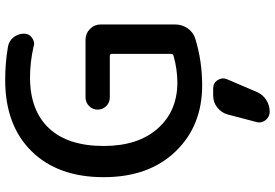

<svg xmlns="http://www.w3.org/2000/svg" viewBox="-178 -626 1050 733"><g transform="rotate(-90 346.5 -259.0)"><path d="M287.1 246.1Q267.6 246.1 254.9 230.5Q246.1 218.8 246.1 206.1Q246.1 200.2 248 194.3L276.4 85.9Q283.2 61.5 303.2 45.9Q323.2 30.3 348.6 30.3H376Q396.5 30.3 407.2 46.9Q414.1 57.6 414.1 67.4Q414.1 75.2 411.1 83L362.3 197.3Q352.5 219.7 332 232.9Q311.5 246.1 287.1 246.1ZM408.2 -763.7Q474.6 -763.7 536.1 -752.9Q557.6 -749 571.3 -731.4Q585 -713.9 585 -691.4Q585 -672.9 570.3 -662.1Q558.6 -653.3 545.9 -653.3Q542 -653.3 536.1 -655.3Q475.6 -668.9 418 -668.9Q292 -668.9 224.1 -596.7Q156.2 -524.4 156.2 -387.7Q156.2 -256.8 222.7 -181.6Q289.1 -106.4 398.4 -106.4Q449.2 -106.4 501 -121.1Q507.8 -123 507.8 -130.9V-357.4Q507.8 -364.3 500 -364.3H341.8Q322.3 -364.3 308.6 -377.9Q294.9 -391.6 294.9 -410.6Q294.9 -429.7 308.6 -443.4Q322.3 -457 341.8 -457H562.5Q585.9 -457 603 -439.9Q620.1 -422.9 620.1 -399.4V-115.2Q620.1 -88.9 605.5 -67.4Q590.8 -45.9 566.4 -38.1Q480.5 -11.7 387.7 -11.7Q232.4 -11.7 134.8 -113.8Q37.1 -215.8 37.1 -387.7Q37.1 -562.5 136.2 -663.1Q235.4 -763.7 408.2 -763.7Z"/></g></svg>

Font: Gen Jyuu Gothic P Medium
Style: Regular
Weight: 500
Designer: [Source Han Sans]
Ryoko NISHIZUKA  (kana & ideographs); Paul D. Hunt (Latin, Greek & Cyrillic); Wenlong ZHANG  (bopomofo
Version: Version 1.002.20150607